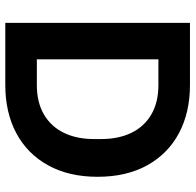

<svg xmlns="http://www.w3.org/2000/svg" viewBox="-26 -694 720 707"><g transform="rotate(90 333.5 -340.0)"><path d="M98.8 -116.2H292.6Q356.1 -116.2 400.7 -142.1Q445.4 -168.1 468.4 -215.3Q491.5 -262.5 491.5 -326.8V-353.2Q491.5 -417.5 468.4 -464.7Q445.4 -511.9 400.7 -537.9Q356.1 -563.8 292.6 -563.8H98.8V-680H292.6Q393.6 -680 469.8 -639.5Q545.9 -599 588.2 -522.5Q630.5 -446 630.5 -340Q630.5 -234 588.2 -157.5Q545.9 -81 469.8 -40.5Q393.6 0 292.6 0H98.8ZM63.8 -680H198.1V0H63.8Z"/></g></svg>

Font: TASA Orbiter VF Text
Style: Regular
Weight: 400
Designer: Weizhong Zhang
Foundry: 本地遙控
Version: Version 1.001;Glyphs 3.2 (3192)